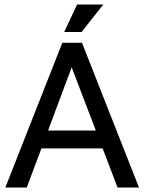

<svg xmlns="http://www.w3.org/2000/svg" viewBox="-20 -842 648 862"><path d="M3.9 0 259.8 -649.9H348.1L604 0H507.8L440.9 -175.8H166L100.1 0ZM268.1 -698.2 326.2 -821.8H443.8L346.2 -698.2ZM195.8 -255.9H410.2L301.8 -540Z"/></svg>

Font: Apfel Grotezk
Style: Regular
Weight: 400
Designer: Luigi Gorlero
Foundry: © 2023, Luigi Gorlero & Collletttivo
Version: Version 2.000;Glyphs 3.2 (3217)